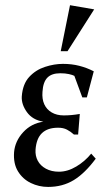

<svg xmlns="http://www.w3.org/2000/svg" viewBox="-20 -707 415 738"><path d="M164.9 11.5Q129.6 11.5 98.4 -3.6Q67.3 -18.7 49.1 -48.4Q30.9 -78.1 34.1 -122.1Q37.9 -164.9 69.1 -198.8Q100.3 -232.7 146.6 -239.2Q104.9 -246.1 83.4 -276.1Q62 -306 63.7 -336.2Q67.3 -384.4 92.4 -411.4Q117.4 -438.4 152.9 -449.9Q188.4 -461.5 221.9 -461.5Q255.6 -461.5 284.8 -454Q314.1 -446.5 340.4 -432.9L313.8 -332.5H296.4L265.8 -415.4Q259.2 -419 245 -422.2Q230.8 -425.4 211.7 -425.4Q178.5 -425.4 162 -408.4Q145.5 -391.4 143.3 -354.2Q141 -326.7 150.1 -306.4Q159.3 -286.1 178.7 -274.8Q198 -263.4 225 -263.4Q239.2 -263.4 254.3 -264.7Q269.3 -266 286.7 -269L280.3 -190H264Q252.1 -201 237.6 -208.6Q223.2 -216.3 202.5 -216.1Q162.9 -215.9 141.4 -195.4Q119.8 -175 116.6 -131.6Q115.1 -108 125.2 -89Q135.4 -70 156.6 -58.5Q177.8 -47 206.7 -47Q239.9 -47 273.3 -67Q306.6 -86.9 330.5 -116.5L348 -97.1Q306.8 -41.3 263.8 -14.9Q220.7 11.5 164.9 11.5ZM213.4 -510.1 249.1 -687 342 -671 239.5 -510.1Z"/></svg>

Font: Ancizar Serif Light
Style: Italic
Weight: 300
Italic angle: -4°
Designer: Cesar Puertas, Viviana Monsalve, Julian Moncada, Julian Prieto, Jose Castro, Felipe Aragon, Mariel Hernandez, Sara Alarc
Version: Version 8.100